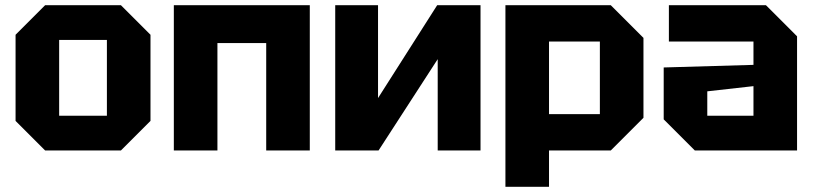

<svg xmlns="http://www.w3.org/2000/svg" viewBox="-20 -580 3140 740"><path d="M40 -114V-446L154 -560H446L560 -446V-114L446 0H154ZM208 -134H392V-426H208Z M650 0V-560H1174V0H1006V-414H818V0Z M1832 0H1667V-352L1439 0H1272V-560H1437V-202L1665 -560H1832Z M1928 140V-560H2334L2460 -434V-126L2334 0H2096V140ZM2292 -420H2096V-140H2292Z M2538 -120V-320L2884 -330V-420H2558V-560H2932L3052 -440V0H2658ZM2706 -228V-134H2884V-248Z"/></svg>

Font: Tektur
Style: Bold
Weight: 700
Designer: Adam Jagosz
Foundry: Adam Jagosz
Version: Version 1.005;gftools[0.9.30]